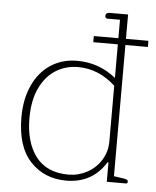

<svg xmlns="http://www.w3.org/2000/svg" viewBox="-52 -754 657 809"><g transform="rotate(5 276.5 -350.0)"><path d="M47 -240Q47 -317 74 -375.5Q101 -434 149.5 -465.5Q198 -497 261 -497Q353 -497 425 -439V-581H321V-607H425V-685H371Q367 -685 364.5 -688Q362 -691 362 -696Q362 -710 380 -710H457V-607H552V-581H457V-26L499 -20Q509 -18 513 -16Q517 -14 517 -8Q517 0 510 0H429V-82H425Q368 10 258 10Q165 10 106 -53Q47 -116 47 -240ZM425 -170V-406Q354 -471 267 -471Q215 -471 173 -445Q131 -419 106 -367Q81 -315 81 -239Q81 -137 127 -76.5Q173 -16 266 -16Q307 -16 344 -36Q381 -56 403 -91.5Q425 -127 425 -170Z"/></g></svg>

Font: Maitree ExtraLight
Style: Regular
Weight: 250
Designer: CadsonDemak Team
Foundry: CadsonDemak
Version: Version 1.002